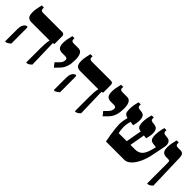

<svg xmlns="http://www.w3.org/2000/svg" viewBox="139 -1543 2445 2445"><g transform="rotate(45 1362.0 -320.0)"><path d="M431 7V-249Q431 -299 433 -327.5Q435 -356 438 -372Q441 -388 444 -400V-402H118Q74 -402 54.5 -425Q35 -448 35 -501Q35 -534 40 -564Q45 -594 57 -647H96V-625Q96 -592 136 -592H481Q519 -592 519 -552V-415L496 -406L506 -30Q491 -15 480.5 -7.5Q470 0 451 7ZM51 7V-213Q51 -256 62.5 -282.5Q74 -309 91 -319L114 -331L126 -315L127 -30Q112 -16 100.5 -8.5Q89 -1 71 7Z M727 -196 684 -250 730 -296Q752 -319 758 -337.5Q764 -356 764 -370Q764 -388 753.5 -395Q743 -402 720 -402H670Q626 -402 606 -425Q586 -448 586 -501Q586 -534 591 -564Q596 -594 609 -647H647V-625Q647 -592 688 -592H774Q851 -592 851 -458Q851 -430 847 -394.5Q843 -359 827.5 -321Q812 -283 778 -248Z M1308 7V-249Q1308 -299 1310 -327.5Q1312 -356 1315 -372Q1318 -388 1321 -400V-402H995Q951 -402 931.5 -425Q912 -448 912 -501Q912 -534 917 -564Q922 -594 934 -647H973V-625Q973 -592 1013 -592H1358Q1396 -592 1396 -552V-415L1373 -406L1383 -30Q1368 -15 1357.5 -7.5Q1347 0 1328 7ZM928 7V-213Q928 -256 939.5 -282.5Q951 -309 968 -319L991 -331L1003 -315L1004 -30Q989 -16 977.5 -8.5Q966 -1 948 7Z M1604 -196 1561 -250 1607 -296Q1629 -319 1635 -337.5Q1641 -356 1641 -370Q1641 -388 1630.5 -395Q1620 -402 1597 -402H1547Q1503 -402 1483 -425Q1463 -448 1463 -501Q1463 -534 1468 -564Q1473 -594 1486 -647H1524V-625Q1524 -592 1565 -592H1651Q1728 -592 1728 -458Q1728 -430 1724 -394.5Q1720 -359 1704.5 -321Q1689 -283 1655 -248Z M1861 0Q1851 -45 1842.5 -98.5Q1834 -152 1829 -199.5Q1824 -247 1824 -275Q1824 -304 1829.5 -338.5Q1835 -373 1844 -405L1839 -406Q1803 -416 1791 -436.5Q1779 -457 1779 -502Q1779 -531 1784.5 -568.5Q1790 -606 1802 -647H1840V-625Q1840 -596 1874 -592L1908 -588Q1944 -584 1959.5 -562Q1975 -540 1975 -496Q1975 -468 1970.5 -443.5Q1966 -419 1959 -391L1904 -398Q1898 -373 1893 -344Q1888 -315 1888 -286Q1888 -264 1891.5 -237.5Q1895 -211 1900 -190H2045L2083 -405H2078Q2040 -409 2027 -434Q2014 -459 2014 -501Q2014 -531 2019.5 -568.5Q2025 -606 2038 -647H2075V-625Q2075 -596 2110 -592L2143 -588Q2179 -584 2195 -562Q2211 -540 2211 -496Q2211 -468 2206 -443.5Q2201 -419 2194 -391L2148 -396L2112 -190H2190Q2257 -190 2293.5 -228Q2330 -266 2353 -362L2362 -398L2307 -405Q2270 -410 2256.5 -433Q2243 -456 2243 -501Q2243 -531 2248.5 -568.5Q2254 -606 2266 -647H2303V-625Q2303 -596 2338 -592L2378 -587Q2406 -584 2420.5 -568Q2435 -552 2438.5 -529Q2442 -506 2437 -483L2403 -313Q2385 -218 2352 -148Q2319 -78 2277 -39Q2235 0 2191 0Z M2609 7V-359Q2609 -386 2604 -394Q2599 -402 2574 -402H2548Q2503 -402 2483.5 -425Q2464 -448 2464 -501Q2464 -534 2469 -564Q2474 -594 2487 -647H2525V-625Q2525 -592 2566 -592H2605Q2641 -592 2655.5 -574.5Q2670 -557 2671 -506L2685 -30Q2668 -13 2655.5 -5Q2643 3 2629 7Z"/></g></svg>

Font: Noto Serif Hebrew SemiCondensed Black
Style: Regular
Weight: 900
Width: 4
Designer: Monotype Design Team
Foundry: Monotype Imaging Inc.
Version: Version 2.004; ttfautohint (v1.8.4.7-5d5b)